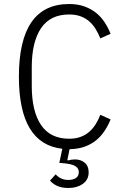

<svg xmlns="http://www.w3.org/2000/svg" viewBox="-20 -730 640 955"><path d="M324 -658Q230 -658 184 -589.5Q138 -521 138 -396V-302Q138 -177 184 -108.5Q230 -40 324 -40Q356 -40 380.5 -49Q405 -58 423.5 -74Q442 -90 455.5 -111.5Q469 -133 479 -159L530 -136Q518 -106 500.5 -79.5Q483 -53 459 -33Q435 -13 402.5 -1Q370 11 328 12H326L315 66L318 68Q336 63 353 63Q382 63 401.5 79.5Q421 96 421 127Q421 164 392 184.5Q363 205 321 205Q285 205 262 193.5Q239 182 229 168L257 137Q267 149 283 157Q299 165 321 165Q343 165 357.5 155.5Q372 146 372 126Q372 110 358.5 99Q345 88 307 83L275 80L290 10Q74 -14 74 -349Q74 -710 324 -710Q367 -710 400 -698Q433 -686 458 -666Q483 -646 500.5 -619Q518 -592 530 -562L479 -539Q469 -564 455.5 -586Q442 -608 423.5 -624Q405 -640 380.5 -649Q356 -658 324 -658Z"/></svg>

Font: IBM Plex Mono Light
Style: Regular
Weight: 300
Monospace: yes
Designer: Mike Abbink, Paul van der Laan, Pieter van Rosmalen
Foundry: Bold Monday
Version: Version 2.3